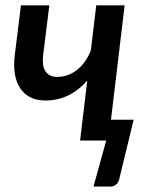

<svg xmlns="http://www.w3.org/2000/svg" viewBox="-20 -530 563 724"><path d="M484 -78.5 430.5 141.5Q428.5 156 419 164.8Q409.5 173.5 396.5 173.5H332.5L380.5 0H282L309 -226Q277.5 -190 237.8 -170.5Q198 -151 151 -151Q117.5 -151 93.8 -163.5Q70 -176 55.5 -198.2Q41 -220.5 36 -251.8Q31 -283 35.5 -320.5L59 -510H166L142.5 -320.5Q140.5 -303 142.2 -288.2Q144 -273.5 150.5 -262.8Q157 -252 168.2 -246Q179.5 -240 196.5 -240Q216 -240 235 -246.8Q254 -253.5 270.5 -266.5Q287 -279.5 300.2 -298Q313.5 -316.5 322.5 -340L343 -510H450L398.5 -78.5Z"/></svg>

Font: Lato SemiBold
Style: Italic
Weight: 600
Italic angle: -7°
Designer: Lukasz Dziedzic with Adam Twardoch and Botio Nikoltchev
Foundry: tyPoland Lukasz Dziedzic
Version: Version 2.015; 2015-08-06; http://www.latofonts.com/